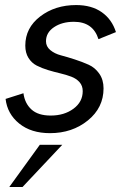

<svg xmlns="http://www.w3.org/2000/svg" viewBox="-20 -516 491 756"><path d="M176.8 8.3Q102.5 8.3 55.7 -29.5Q8.8 -67.4 2 -126.5L72.3 -148.9Q77.6 -108.9 103.8 -85Q129.9 -61 179.7 -61Q232.9 -61 269.3 -87.9Q305.7 -114.7 305.7 -157.2Q305.7 -178.2 293.2 -192.4Q280.8 -206.5 260.7 -214.1Q240.7 -221.7 216.8 -227.3Q192.9 -232.9 168.7 -240.2Q144.5 -247.6 124.5 -257.8Q104.5 -268.1 92 -288.1Q79.6 -308.1 79.6 -336.4Q79.6 -406.2 138.2 -451.2Q196.8 -496.1 279.8 -496.1Q340.8 -496.1 380.9 -467.8Q420.9 -439.5 436.5 -389.6L367.7 -361.8Q346.2 -430.2 271 -430.2Q224.1 -430.2 192.6 -408.9Q161.1 -387.7 161.1 -353.5Q161.1 -333 178 -318.8Q194.8 -304.7 220 -298.1Q245.1 -291.5 274.4 -282Q303.7 -272.5 328.9 -261.2Q354 -250 370.8 -226.1Q387.7 -202.1 387.7 -168Q387.7 -91.8 325.9 -41.7Q264.2 8.3 176.8 8.3ZM16.6 220.2 136.7 54.2H225.1L68.8 220.2Z"/></svg>

Font: HK Grotesk Medium Legacy Italic
Style: Regular
Weight: 500
Italic angle: -13°
Designer: Alfredo Marco Pradil
Foundry: Hanken Design Co.
Version: Version 2.022;PS 002.022;hotconv 1.0.88;makeotf.lib2.5.64775